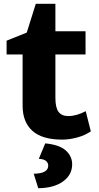

<svg xmlns="http://www.w3.org/2000/svg" viewBox="-20 -734 524 1019"><path d="M15 0ZM462 -37Q432 -16 390.5 -4.5Q349 7 310 7Q204 7 152 -39.5Q100 -86 100 -173V-445H15V-518L122 -561L170 -714H274V-568H434V-445H274V-215Q274 -162 291 -140Q308 -118 342 -118Q386 -118 435 -144ZM159 188Q236 187 236 145Q236 130 224 120Q212 110 186 109L220 27Q295 34 329 64.5Q363 95 363 138Q363 194 314.5 229Q266 264 183 265Z"/></svg>

Font: Martel Sans Black
Style: Regular
Weight: 900
Designer: Dan Reynolds and Mathieu Réguer
Foundry: Dan Reynolds and Mathieu Réguer
Version: Version 1.002; ttfautohint (v1.1) -l 5 -r 5 -G 72 -x 0 -D la